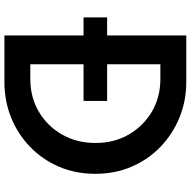

<svg xmlns="http://www.w3.org/2000/svg" viewBox="-17 -848 865 871"><g transform="rotate(90 415.5 -412.5)"><path d="M141 0H352.5Q437.5 0 512.8 -30.2Q588 -60.5 645.5 -115.8Q703 -171 735.8 -246.5Q768.5 -322 768.5 -412.5Q768.5 -502.5 735.8 -578Q703 -653.5 645.2 -708.8Q587.5 -764 512.5 -794.5Q437.5 -825 352.5 -825H141V-466H59V-359H141ZM271.5 -117.5V-359H438V-466H271.5V-707.5H338.5Q421 -707.5 486.8 -668.8Q552.5 -630 590.8 -563.2Q629 -496.5 628.5 -412.5Q628.5 -328 590.2 -261.2Q552 -194.5 486.5 -156Q421 -117.5 338.5 -117.5Z"/></g></svg>

Font: Spartan SemiBold
Style: Regular
Weight: 600
Designer: Matt Bailey, Mirko Velimirovic
Foundry: Matt Bailey
Version: Version 1.003; ttfautohint (v1.8.3)